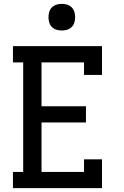

<svg xmlns="http://www.w3.org/2000/svg" viewBox="-20 -974 640 994"><path d="M47 0V-84H100V-651H47V-735H508V-586H415V-651H195V-424H425V-340H195V-84H415V-149H508V0ZM300 -816Q286 -816 272.5 -820Q259 -824 249 -834Q239 -844 235 -857.5Q231 -871 231 -885Q231 -899 235 -912.5Q239 -926 249 -936Q259 -946 272.5 -950Q286 -954 300 -954Q314 -954 327.5 -950Q341 -946 351 -936Q361 -926 365 -912.5Q369 -899 369 -885Q369 -871 365 -857.5Q361 -844 351 -834Q341 -824 327.5 -820Q314 -816 300 -816Z"/></svg>

Font: Iosevka Etoile Medium
Style: Regular
Weight: 500
Designer: Belleve Invis
Foundry: Belleve Invis
Version: Version 22.1.2; ttfautohint (v1.8.4)